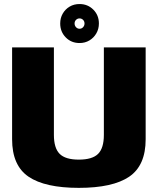

<svg xmlns="http://www.w3.org/2000/svg" viewBox="-20 -904 772 928"><path d="M361 4Q525 4 604.5 -50Q684 -104 684 -231V-675H482V-252Q482 -188 454 -160.2Q426 -132.5 361 -132.5Q296 -132.5 268.2 -160.5Q240.5 -188.5 240.5 -252V-675H38.5V-231Q38.5 -104 118 -50Q197.5 4 361 4ZM364.5 -696Q391 -696 412 -708.5Q433 -721 445.5 -742.5Q458 -764 458 -790.5Q458 -830.5 431 -857.5Q404 -884.5 364.5 -884.5Q337.5 -884.5 316.5 -872Q295.5 -859.5 283.2 -838.2Q271 -817 271 -790.5Q271 -750.5 297.8 -723.2Q324.5 -696 364.5 -696ZM364.5 -765Q354.5 -765 347.5 -772.5Q340.5 -780 340.5 -790.5Q340.5 -801 347.5 -808Q354.5 -815 364.5 -815Q374.5 -815 381.5 -808Q388.5 -801 388.5 -790.5Q388.5 -780 381.5 -772.5Q374.5 -765 364.5 -765Z"/></svg>

Font: Anybody UltraCondensed Thin ExtraBold
Style: Regular
Weight: 800
Version: Version 1.111